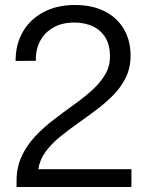

<svg xmlns="http://www.w3.org/2000/svg" viewBox="-20 -749 590 769"><path d="M46.3 0V-24.3Q46.3 -79.1 66.6 -122.7Q86.9 -166.3 120.1 -202Q153.3 -237.7 193.4 -268.4Q233.4 -299.1 273.5 -327.7Q313.6 -356.3 346.8 -385.9Q380 -415.4 400.3 -449Q420.6 -482.6 420.6 -523.7Q420.6 -566.1 403.4 -596.4Q386.1 -626.6 353.7 -642.6Q321.3 -658.7 277 -658.7Q229.3 -658.7 194.4 -639.1Q159.4 -619.6 140.9 -585.1Q122.4 -550.7 123.6 -505.6L42.4 -504.9Q42.4 -572.3 71.9 -622.4Q101.3 -672.4 154.9 -700.7Q208.6 -729 279.9 -729Q349 -729 398.9 -703.9Q448.9 -678.7 475.9 -632.9Q503 -587.1 503 -526Q503 -478 484.4 -439.4Q465.7 -400.9 434.6 -369Q403.4 -337.1 365.7 -308.9Q328 -280.6 289.7 -253.6Q251.4 -226.7 218 -199.1Q184.6 -171.4 161.9 -140.3Q139.3 -109.1 133.4 -71.4H506.4V0Z"/></svg>

Font: Mona Sans ExtraLight
Style: Regular
Weight: 200
Designer: Deni Anggara
Foundry: GitHub
Version: Version 2.000